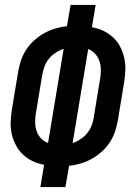

<svg xmlns="http://www.w3.org/2000/svg" viewBox="-20 -755 540 775"><path d="M143 0 158 -90Q134 -94 112 -104.5Q90 -115 73 -131Q56 -147 44.5 -168.5Q33 -190 27.5 -213.5Q22 -237 23 -262.5Q24 -288 28 -313L53 -464Q57 -488 64.5 -510.5Q72 -533 85.5 -554Q99 -575 118 -592Q137 -609 158.5 -621Q180 -633 203.5 -640Q227 -647 250 -649L265 -735H366L351 -645Q376 -641 397.5 -630.5Q419 -620 436.5 -604Q454 -588 465 -566.5Q476 -545 481.5 -521.5Q487 -498 486 -472.5Q485 -447 481 -422L456 -271Q452 -247 444.5 -224.5Q437 -202 423.5 -181Q410 -160 391 -143Q372 -126 350.5 -114Q329 -102 305.5 -95Q282 -88 259 -86L244 0ZM174 -178 237 -558Q219 -552 203.5 -541.5Q188 -531 176.5 -516.5Q165 -502 159 -485Q153 -468 150 -450L125 -299Q122 -281 122 -262.5Q122 -244 127.5 -227Q133 -210 145 -197Q157 -184 174 -178ZM273 -177Q290 -183 305.5 -193.5Q321 -204 332.5 -218.5Q344 -233 350.5 -250Q357 -267 359 -285L384 -436Q387 -454 387 -472.5Q387 -491 381.5 -508Q376 -525 364 -538Q352 -551 336 -557Z"/></svg>

Font: Iosevka SS04 Semibold Oblique
Style: Regular
Weight: 600
Italic angle: -9°
Monospace: yes
Designer: Belleve Invis
Foundry: Belleve Invis
Version: Version 19.0.0; ttfautohint (v1.8.4)